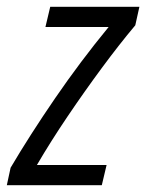

<svg xmlns="http://www.w3.org/2000/svg" viewBox="-45 -542 428 562"><path d="M-25 0 -14 -51Q42 -146 116 -254Q190 -362 273 -463H88L102 -522H363L351 -468Q304 -412 253 -343Q202 -274 153 -201.5Q104 -129 63 -59H267L253 0Z"/></svg>

Font: Ubuntu Sans Condensed
Style: Italic
Weight: 400
Width: 3
Italic angle: -13.5°
Designer: Dalton Maag Ltd
Foundry: Dalton Maag Ltd
Version: Version 1.006; ttfautohint (v1.8.4.7-5d5b)